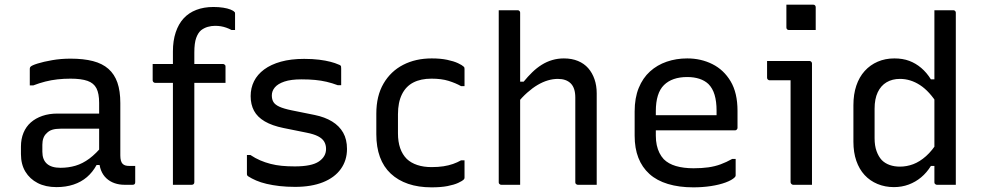

<svg xmlns="http://www.w3.org/2000/svg" viewBox="-20 -794 4220 825"><path d="M497 -351Q497 -323 497 -295Q497 -267 497 -238.5Q497 -210 497 -182Q497 -154 497 -126Q497 -113 499.5 -104Q502 -95 507 -90Q512 -85 519 -83Q526 -81 536 -81Q538 -81 540.5 -81Q543 -81 546 -81H561Q561 -63 561 -46Q561 -29 561 -11Q561 -5 558 -2.5Q555 0 550 0Q545 0 534.5 0Q524 0 515 0Q492 0 472 -7Q452 -14 437 -28Q422 -42 414 -62.5Q406 -83 406 -111Q406 -146 406 -183.5Q406 -221 406 -256Q406 -272 406 -288Q406 -304 406 -320Q406 -336 406 -352Q406 -392 394.5 -414.5Q383 -437 356 -446.5Q329 -456 283 -456Q254 -456 227 -453Q200 -450 174.5 -443.5Q149 -437 123 -427H108Q108 -445 108 -463Q108 -481 108 -499Q108 -502 109 -504Q110 -506 111 -507Q116 -513 141.5 -521Q167 -529 204.5 -535.5Q242 -542 283 -542Q339 -542 379.5 -531.5Q420 -521 446 -498Q472 -475 484.5 -439Q497 -403 497 -351ZM162 -142Q162 -108 181.5 -90.5Q201 -73 240 -73Q274 -73 304.5 -82Q335 -91 364 -112.5Q393 -134 424 -172V-85H395Q378 -54 353.5 -33Q329 -12 296 -1Q263 10 223 10Q176 10 142 -7.5Q108 -25 89 -56.5Q70 -88 70 -132V-164Q70 -197 81 -223.5Q92 -250 112.5 -268Q133 -286 162 -296Q191 -306 227 -306Q262 -306 294.5 -306Q327 -306 359 -306Q391 -306 424 -306Q433 -306 436.5 -295.5Q440 -285 441 -270Q442 -255 442 -241Q405 -241 373.5 -241Q342 -241 310 -241Q278 -241 240 -241Q219 -241 204.5 -236.5Q190 -232 180 -221Q171 -213 166.5 -200.5Q162 -188 162 -172Z M636 -519H938Q941 -519 943.5 -517.5Q946 -516 947.5 -514Q949 -512 949 -508Q949 -490 949 -473.5Q949 -457 949 -438H647Q644 -438 641.5 -439.5Q639 -441 637.5 -443.5Q636 -446 636 -449Q636 -468 636 -484.5Q636 -501 636 -519ZM815 -11Q815 -6 812 -3Q809 0 804 0Q783 0 763.5 0Q744 0 723 0Q723 -25 723 -49.5Q723 -74 723 -99Q723 -167 723 -224Q723 -281 723 -334.5Q723 -388 723 -445.5Q723 -503 723 -573Q723 -619 735 -655Q747 -691 769 -715Q791 -739 823.5 -751.5Q856 -764 897 -764Q920 -764 939 -761Q958 -758 970.5 -753Q983 -748 987 -743Q989 -742 989.5 -740Q990 -738 990 -735Q990 -718 990 -700.5Q990 -683 990 -665H975Q964 -671 952.5 -675Q941 -679 929.5 -681Q918 -683 904 -683Q888 -683 872.5 -678.5Q857 -674 844 -664Q831 -653 823 -631Q815 -609 815 -568Q815 -516 815 -459.5Q815 -403 815 -345Q815 -287 815 -229Q815 -171 815 -116Q815 -61 815 -11Z M1247 -79Q1319 -79 1350 -100Q1381 -121 1381 -154Q1381 -172 1373 -185.5Q1365 -199 1346.5 -208.5Q1328 -218 1297 -224L1198 -244Q1149 -254 1117.5 -272.5Q1086 -291 1071.5 -318Q1057 -345 1057 -381Q1057 -416 1071.5 -445Q1086 -474 1115 -495.5Q1144 -517 1187 -529Q1230 -541 1287 -541Q1323 -541 1351 -537.5Q1379 -534 1400 -528.5Q1421 -523 1434 -517Q1440 -515 1442.5 -513Q1445 -511 1445.5 -508Q1446 -505 1446 -499Q1446 -484 1446 -465Q1446 -446 1446 -428H1431Q1407 -437 1383.5 -442.5Q1360 -448 1334 -450.5Q1308 -453 1275 -453Q1230 -453 1202 -443.5Q1174 -434 1161 -418.5Q1148 -403 1148 -384Q1148 -367 1155 -355.5Q1162 -344 1180.5 -335.5Q1199 -327 1233 -320L1332 -300Q1376 -291 1407 -272Q1438 -253 1454.5 -224Q1471 -195 1471 -154Q1471 -105 1444.5 -68Q1418 -31 1368 -11Q1318 9 1248 9Q1212 9 1181.5 5.5Q1151 2 1125.5 -4Q1100 -10 1080.5 -18.5Q1061 -27 1047 -36Q1043 -39 1042 -41Q1041 -43 1041 -48Q1041 -65 1041 -87Q1041 -109 1041 -128H1056Q1077 -114 1098 -105Q1119 -96 1142 -90Q1165 -84 1190.5 -81.5Q1216 -79 1247 -79Z M1835 -543Q1873 -543 1901.5 -537Q1930 -531 1948 -522.5Q1966 -514 1972 -508Q1975 -505 1975.5 -503Q1976 -501 1976 -497Q1976 -479 1976 -460.5Q1976 -442 1976 -424H1961Q1938 -437 1907.5 -446.5Q1877 -456 1834 -456Q1788 -456 1756 -439.5Q1724 -423 1707 -388.5Q1690 -354 1690 -303V-221Q1690 -185 1699.5 -157.5Q1709 -130 1728 -111Q1746 -94 1773 -85Q1800 -76 1834 -76Q1863 -76 1885.5 -79.5Q1908 -83 1926.5 -89.5Q1945 -96 1961 -105H1976Q1976 -86 1976 -67.5Q1976 -49 1976 -31Q1976 -29 1975.5 -27Q1975 -25 1973 -23Q1966 -16 1948.5 -8Q1931 0 1903 5.5Q1875 11 1834 11Q1778 11 1734 -4Q1690 -19 1659 -48Q1628 -77 1612.5 -119.5Q1597 -162 1597 -217V-306Q1597 -382 1628 -435Q1659 -488 1712.5 -515.5Q1766 -543 1835 -543Z M2134 0Q2131 0 2128.5 -1.5Q2126 -3 2124.5 -5Q2123 -7 2123 -11Q2123 -91 2123 -170.5Q2123 -250 2123 -330.5Q2123 -411 2123 -491Q2123 -571 2123 -651Q2123 -683 2123 -708.5Q2123 -734 2123 -750Q2139 -750 2152.5 -750Q2166 -750 2178.5 -750Q2191 -750 2204 -750Q2208 -750 2210 -748.5Q2212 -747 2213.5 -745Q2215 -743 2215 -739Q2215 -647 2215 -554.5Q2215 -462 2215 -369.5Q2215 -277 2215 -184.5Q2215 -92 2215 0Q2201 0 2188 0Q2175 0 2162 0Q2149 0 2134 0ZM2200 -348V-443H2230Q2248 -465 2267 -483.5Q2286 -502 2307.5 -515.5Q2329 -529 2353 -536Q2377 -543 2403 -543Q2437 -543 2463.5 -532Q2490 -521 2507.5 -501Q2525 -481 2534.5 -453.5Q2544 -426 2544 -393Q2544 -345 2544 -297Q2544 -249 2544 -200.5Q2544 -152 2544 -103Q2544 -77 2544 -51.5Q2544 -26 2544 0Q2522 0 2503.5 0Q2485 0 2463 0Q2460 0 2457.5 -1.5Q2455 -3 2453.5 -5Q2452 -7 2452 -11Q2452 -72 2452 -132.5Q2452 -193 2452 -253.5Q2452 -314 2452 -375Q2452 -416 2432.5 -435.5Q2413 -455 2377 -455Q2356 -455 2334 -448.5Q2312 -442 2290 -429Q2268 -416 2245.5 -396Q2223 -376 2200 -348Z M2933 -543Q2992 -543 3041 -518.5Q3090 -494 3119.5 -444.5Q3149 -395 3149 -318V-245Q3149 -242 3147.5 -239.5Q3146 -237 3144 -235.5Q3142 -234 3138 -234H2879Q2862 -234 2845 -234Q2828 -234 2812 -234H2782L2769 -299H3059Q3059 -304 3059 -309Q3059 -314 3059 -319Q3059 -358 3050.5 -386.5Q3042 -415 3024 -433Q3008 -448 2985 -455.5Q2962 -463 2933 -463Q2868 -463 2833 -428.5Q2798 -394 2798 -316V-211Q2798 -189 2802 -170.5Q2806 -152 2813.5 -137Q2821 -122 2832 -110Q2852 -90 2884.5 -80.5Q2917 -71 2960 -71Q2996 -71 3024 -75Q3052 -79 3076.5 -88Q3101 -97 3126 -111H3141Q3141 -93 3141 -75Q3141 -57 3141 -40Q3141 -38 3140 -36Q3139 -34 3137 -32Q3125 -20 3098 -10Q3071 0 3035 5.5Q2999 11 2959 11Q2898 11 2850 -3.5Q2802 -18 2770.5 -46.5Q2739 -75 2723 -116Q2707 -157 2707 -211V-315Q2707 -373 2724.5 -416Q2742 -459 2773 -487Q2804 -515 2845 -529Q2886 -543 2933 -543Z M3377 -11Q3377 -48 3377 -92Q3377 -136 3377 -183Q3377 -230 3377 -277Q3377 -324 3377 -367.5Q3377 -411 3377 -449H3363Q3355 -449 3345.5 -449Q3336 -449 3326 -449Q3316 -449 3306.5 -449Q3297 -449 3287 -449Q3283 -449 3279.5 -452Q3276 -455 3276 -460Q3276 -477 3276 -495.5Q3276 -514 3276 -532Q3293 -532 3311.5 -532Q3330 -532 3350 -532Q3370 -532 3389 -532Q3408 -532 3425.5 -532Q3443 -532 3458 -532Q3461 -532 3463.5 -530.5Q3466 -529 3467.5 -526.5Q3469 -524 3469 -521Q3469 -470 3469 -415.5Q3469 -361 3469 -306Q3469 -251 3469 -197Q3469 -143 3469 -92Q3469 -77 3469 -61.5Q3469 -46 3469 -31Q3469 -16 3469 0Q3447 0 3428.5 0Q3410 0 3388 0Q3384 0 3380.5 -3.5Q3377 -7 3377 -11ZM3359 -774Q3373 -774 3387.5 -774Q3402 -774 3416.5 -774Q3431 -774 3445.5 -774Q3460 -774 3474 -774Q3479 -774 3482 -771Q3485 -768 3485 -763V-665Q3471 -665 3456.5 -665Q3442 -665 3427.5 -665Q3413 -665 3398.5 -665Q3384 -665 3370 -665Q3365 -665 3362 -668Q3359 -671 3359 -676Z M3823 -543Q3859 -543 3887 -532.5Q3915 -522 3938.5 -502Q3962 -482 3980 -453H4010V-344Q3974 -402 3933 -428.5Q3892 -455 3847 -455Q3814 -455 3789.5 -440.5Q3765 -426 3751.5 -397.5Q3738 -369 3738 -327V-200Q3738 -168 3746.5 -144.5Q3755 -121 3769 -106Q3783 -92 3803 -85Q3823 -78 3847 -78Q3876 -78 3904 -88.5Q3932 -99 3959 -123Q3986 -147 4010 -186V-81H3980Q3962 -52 3938 -32Q3914 -12 3884.5 -1Q3855 10 3821 10Q3783 10 3750.5 -3.5Q3718 -17 3695 -42Q3672 -67 3659.5 -103Q3647 -139 3647 -185V-342Q3647 -389 3659.5 -426Q3672 -463 3695.5 -489Q3719 -515 3751.5 -529Q3784 -543 3823 -543ZM4076 -750Q4080 -750 4082 -748.5Q4084 -747 4085.5 -745Q4087 -743 4087 -739Q4087 -662 4087 -582Q4087 -502 4087 -423Q4087 -344 4087 -267.5Q4087 -191 4087 -120Q4087 -86 4087 -55.5Q4087 -25 4087 0Q4077 0 4066.5 0Q4056 0 4046 0Q4036 0 4026 0Q4016 0 4006 0Q4003 0 4000.5 -1.5Q3998 -3 3996.5 -5Q3995 -7 3995 -11Q3995 -91 3995 -171Q3995 -251 3995 -330.5Q3995 -410 3995 -490Q3995 -570 3995 -650Q3995 -674 3995 -699Q3995 -724 3995 -750Q4005 -750 4015 -750Q4025 -750 4035 -750Q4045 -750 4055.5 -750Q4066 -750 4076 -750Z"/></svg>

Font: Recursive
Style: Regular
Weight: 400
Version: Version 1.085